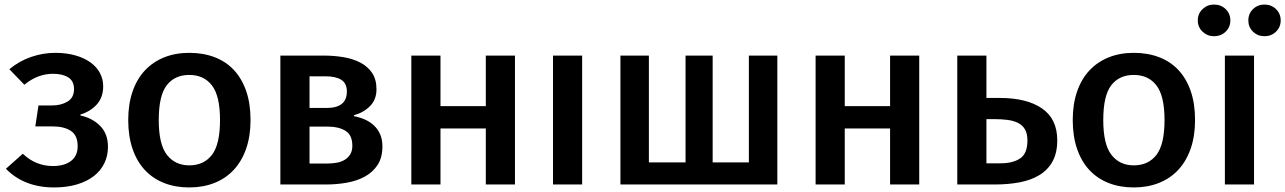

<svg xmlns="http://www.w3.org/2000/svg" viewBox="-20 -810 5643 843"><path d="M454 -165Q454 -126 438 -93Q422 -60 391.5 -36.5Q361 -13 317 0Q273 13 218 13Q86 13 6 -69L80 -135Q111 -106 144 -93.5Q177 -81 212 -81Q263 -81 292 -103.5Q321 -126 321 -168Q321 -216 291 -235.5Q261 -255 211 -255H135L149 -347H209Q248 -347 276.5 -364Q305 -381 305 -419Q305 -454 280 -470Q255 -486 213 -486Q145 -486 87 -438L21 -506Q64 -542 116.5 -560Q169 -578 223 -578Q271 -578 310 -567Q349 -556 376.5 -536.5Q404 -517 418.5 -490Q433 -463 433 -431Q433 -383 405.5 -352Q378 -321 333 -307V-303Q385 -292 419.5 -257.5Q454 -223 454 -165Z M1080 -283Q1080 -213 1061 -158Q1042 -103 1007 -65Q972 -27 922 -7Q872 13 811 13Q750 13 700.5 -6.5Q651 -26 616 -63.5Q581 -101 562 -156.5Q543 -212 543 -283Q543 -353 562 -408Q581 -463 616 -500.5Q651 -538 700.5 -558Q750 -578 811 -578Q872 -578 922 -559Q972 -540 1007 -502.5Q1042 -465 1061 -410Q1080 -355 1080 -283ZM946 -283Q946 -389 910.5 -435Q875 -481 811 -481Q747 -481 712 -435.5Q677 -390 677 -283Q677 -176 713 -130Q749 -84 811 -84Q875 -84 910.5 -130Q946 -176 946 -283Z M1527 -170Q1527 -217 1497 -235.5Q1467 -254 1422 -254H1339V-92H1417Q1438 -92 1458 -95.5Q1478 -99 1493 -108Q1508 -117 1517.5 -132Q1527 -147 1527 -170ZM1503 -408Q1503 -444 1478.5 -459.5Q1454 -475 1409 -475H1339V-336H1414Q1503 -336 1503 -408ZM1659 -167Q1659 -118 1638 -86Q1617 -54 1582.5 -35Q1548 -16 1503.5 -8Q1459 0 1412 0H1211V-566H1401Q1446 -566 1488 -559Q1530 -552 1562.5 -535Q1595 -518 1614 -489.5Q1633 -461 1633 -418Q1633 -373 1605 -344.5Q1577 -316 1534 -304V-300Q1560 -295 1582.5 -285Q1605 -275 1622 -259Q1639 -243 1649 -220.5Q1659 -198 1659 -167Z M2113 0V-246H1914V0H1786V-566H1914V-344H2113V-566H2241V0Z M2408 0V-566H2536V0Z M3109 -566V-97H3268V-566H3393V0H2704V-566H2829V-97H2990V-566Z M3888 0V-246H3689V0H3561V-566H3689V-344H3888V-566H4016V0Z M4311 -380H4369Q4488 -380 4555 -334Q4622 -288 4622 -194Q4622 -139 4601.5 -101.5Q4581 -64 4544 -41.5Q4507 -19 4457 -9.5Q4407 0 4348 0H4183V-566H4311ZM4491 -193Q4491 -223 4480.5 -241.5Q4470 -260 4450.5 -270Q4431 -280 4404 -283.5Q4377 -287 4344 -287H4311V-93H4374Q4427 -93 4459 -114.5Q4491 -136 4491 -193Z M5227 -283Q5227 -213 5208 -158Q5189 -103 5154 -65Q5119 -27 5069 -7Q5019 13 4958 13Q4897 13 4847.5 -6.5Q4798 -26 4763 -63.5Q4728 -101 4709 -156.5Q4690 -212 4690 -283Q4690 -353 4709 -408Q4728 -463 4763 -500.5Q4798 -538 4847.5 -558Q4897 -578 4958 -578Q5019 -578 5069 -559Q5119 -540 5154 -502.5Q5189 -465 5208 -410Q5227 -355 5227 -283ZM5093 -283Q5093 -389 5057.5 -435Q5022 -481 4958 -481Q4894 -481 4859 -435.5Q4824 -390 4824 -283Q4824 -176 4860 -130Q4896 -84 4958 -84Q5022 -84 5057.5 -130Q5093 -176 5093 -283Z M5358 0V-566H5486V0ZM5310 -651Q5281 -651 5260 -671Q5239 -691 5239 -720Q5239 -750 5260 -770Q5281 -790 5310 -790Q5341 -790 5361.5 -770Q5382 -750 5382 -720Q5382 -691 5361.5 -671Q5341 -651 5310 -651ZM5532 -651Q5502 -651 5481.5 -671Q5461 -691 5461 -720Q5461 -750 5481.5 -770Q5502 -790 5532 -790Q5562 -790 5582.5 -770Q5603 -750 5603 -720Q5603 -691 5582.5 -671Q5562 -651 5532 -651Z"/></svg>

Font: Qnwhxotralxmqkhsjrfbfhwcoqn
Style: Regular
Weight: 500
Designer: Carrois Corporate & Edenspiekermann
Foundry: Carrois Corporate GbR & Edenspiekermann AG
Version: Version 2.001